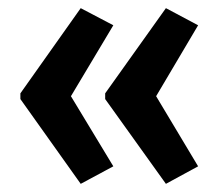

<svg xmlns="http://www.w3.org/2000/svg" viewBox="-20 -506 538 471"><path d="M30 -277V-263L178 -55L258 -98L154 -270L258 -444L178 -486ZM238 -277V-263L387 -55L466 -98L363 -270L466 -444L387 -486Z"/></svg>

Font: Noto Sans Khmer ExtraCondensed SemiBold
Style: Regular
Weight: 600
Width: 2
Designer: Danh Hong and the Monotype Design Team
Foundry: Monotype Imaging Inc.
Version: Version 2.004